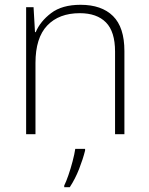

<svg xmlns="http://www.w3.org/2000/svg" viewBox="-20 -560 622 801"><path d="M316 -540Q404 -540 451.5 -493Q499 -446 499 -347V0H460V-345Q460 -428 422 -466.5Q384 -505 313 -505Q226 -505 177 -453.5Q128 -402 128 -297V0H89V-530H120L126 -426H129Q148 -471 193.5 -505.5Q239 -540 316 -540ZM335 68Q326 104 310 145Q294 186 271 221H248V214Q256 198 265.5 170.5Q275 143 283 112.5Q291 82 294 61H335Z"/></svg>

Font: Noto Sans Kannada ExtraLight
Style: Regular
Weight: 200
Designer: Jelle Bosma - Monotype Design Team
Foundry: Monotype Imaging Inc.
Version: Version 2.005; ttfautohint (v1.8.4.7-5d5b)